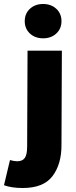

<svg xmlns="http://www.w3.org/2000/svg" viewBox="-70 -754 380 962"><path d="M212 -586Q186 -562 146 -562Q106 -562 80 -586Q54 -610 54 -648Q54 -686 80 -710Q106 -734 146 -734Q186 -734 212 -710Q238 -686 238 -648Q238 -610 212 -586ZM68 -500H240L238 -26Q238 69 193 128.5Q148 188 44 188Q-12 188 -50 174L-20 48Q1 54 16 54Q43 54 54.5 37Q66 20 66 -20Z"/></svg>

Font: Assistant ExtraBold
Style: Regular
Weight: 800
Designer: Hebrew By Ben Nathan, Latin by Paul Hunt
Version: Version 2.001;PS 002.001;hotconv 1.0.88;makeotf.lib2.5.64775